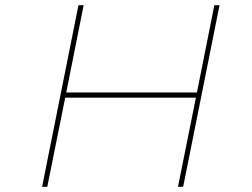

<svg xmlns="http://www.w3.org/2000/svg" viewBox="-20 -719 971 739"><path d="M805 -699H825L685 0H665L734 -343H231L162 0H142L282 -699H302L235 -363H738Z"/></svg>

Font: Gontserrat Thin
Style: Italic
Weight: 250
Italic angle: -11.3°
Designer: Julieta Ulanovsky
Foundry: Julieta Ulanovsky
Version: Version 6.001